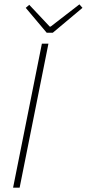

<svg xmlns="http://www.w3.org/2000/svg" viewBox="-20 -860 398 880"><path d="M40 0H70L202 -660H172ZM194 -710H222L358 -824L344 -840L212 -738H208L114 -838L98 -824Z"/></svg>

Font: Source Sans Pro ExtraLight
Style: Italic
Weight: 200
Italic angle: -11°
Designer: Paul D. Hunt
Foundry: Adobe Systems Incorporated
Version: Version 3.006;hotconv 1.0.111;makeotfexe 2.5.65597